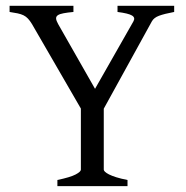

<svg xmlns="http://www.w3.org/2000/svg" viewBox="-20 -635 634 655"><path d="M435.1 -562Q442.4 -574.7 430.4 -582Q418.5 -589.4 380.9 -594.2V-615.2H574.2V-594.2Q540.5 -587.9 522.7 -581.3Q504.9 -574.7 498 -562L334 -264.2V-56.2Q334 -53.2 338.1 -49.1Q342.3 -44.9 351.8 -40Q361.3 -35.2 376.7 -30.3Q392.1 -25.4 415 -21V0H175.8V-21Q220.2 -30.3 238 -39.8Q255.9 -49.3 255.9 -56.2V-264.6L88.9 -553.2Q82 -564.5 75.4 -571.5Q68.8 -578.6 60.3 -582.8Q51.8 -586.9 40.3 -589.4Q28.8 -591.8 12.7 -594.2V-615.2H230.5V-594.2Q210 -592.3 196.8 -589.8Q183.6 -587.4 177.2 -583Q170.9 -578.6 171.4 -571.5Q171.9 -564.5 178.2 -553.2L304.2 -332Z"/></svg>

Font: Gentium Unicode
Style: Regular
Weight: 400
Version: Version 1.009